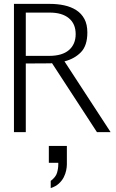

<svg xmlns="http://www.w3.org/2000/svg" viewBox="-20 -680 599 988"><path d="M51.8 0V-660H236.2Q276.3 -660 311.1 -652.4Q345.9 -644.8 372.6 -627.7Q399.3 -610.5 414.4 -582.3Q429.5 -554.2 429.5 -512.6Q429.5 -445.3 396.5 -411.3Q363.4 -377.3 311.8 -364.2L549.2 0H478.9L247.7 -354.9Q243.3 -354 239.4 -354Q235.5 -354 230.3 -354L112.7 -353.3V0ZM112.7 -392.5H233Q300.3 -392.5 334.9 -422.5Q369.4 -452.5 369.4 -504.6Q369.4 -557.4 334.4 -586.3Q299.5 -615.2 236.2 -615.2H112.7ZM241 287.9V250.9Q267.2 231.2 273.5 209.2Q279.9 187.3 279.9 164.9V157.8H231.3V71.1H324.1V165.8Q324.1 179.5 320.5 197Q316.9 214.6 308.1 232Q299.4 249.3 283 264.5Q266.6 279.6 241 287.9Z"/></svg>

Font: Panamera Thin
Style: Regular
Weight: 100
Designer: Bastien Sozeau
Foundry: NBR — Bastien Sozeau
Version: Version 3.003;gftools[0.9.33]